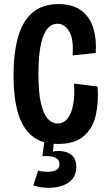

<svg xmlns="http://www.w3.org/2000/svg" viewBox="-20 -691 531 939"><path d="M263 13Q182 13 134.5 -28Q87 -69 66.5 -144Q46 -219 46 -320Q46 -430 68 -508.5Q90 -587 138.5 -629Q187 -671 266 -671Q337 -671 379 -638.5Q421 -606 437 -551.5Q453 -497 448 -432L335 -420Q341 -501 318 -538Q295 -575 261 -575Q168 -575 168 -328Q168 -237 180.5 -184.5Q193 -132 214 -109.5Q235 -87 261 -87Q292 -87 311.5 -113Q331 -139 338.5 -183Q346 -227 342 -282L457 -268Q463 -192 448.5 -128Q434 -64 390 -25.5Q346 13 263 13ZM143 216 166 144Q183 148 208 149Q233 150 252 142Q271 134 271 112Q271 91 251.5 80.5Q232 70 187 73L199 -12H245L239 50Q288 42 320.5 60.5Q353 79 353 124Q353 162 333.5 185Q314 208 282.5 218Q251 228 214.5 227.5Q178 227 143 216Z"/></svg>

Font: Bricolage Grotesque 12pt Condensed SemiBold
Style: Regular
Weight: 600
Width: 3
Designer: Mathieu Triay
Foundry: Atelier Triay
Version: Version 1.001; ttfautohint (v1.8.4.7-5d5b);gftools[0.9.33.de